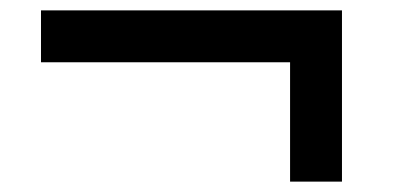

<svg xmlns="http://www.w3.org/2000/svg" viewBox="-20 -475 773 370"><path d="M539 -125V-355H59V-455H639V-125Z"/></svg>

Font: M PLUS 2 Thin Medium
Style: Regular
Weight: 500
Version: Version 1.001